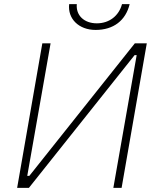

<svg xmlns="http://www.w3.org/2000/svg" viewBox="-20 -910 762 930"><path d="M63 0H120L632 -643H642L529 0H569L691 -700H633L122 -58H112L225 -700H185ZM443 -765C530 -765 589 -811 608 -890H571C556 -834 510 -797 449 -797C387 -797 347 -836 352 -890H315C307 -819 362 -765 443 -765Z"/></svg>

Font: Fixel Display 20240404 ExLight
Style: Italic
Weight: 200
Italic angle: -10°
Designer: AlfaBravo + MacPaw
Foundry: Kyrylo Tkachov, Marchela Mozhyna, Serhii Makarenko, Maria Weinstein, Zakhar Kryvoshyya
Version: Version 1.211;Glyphs 3.2 (3225)